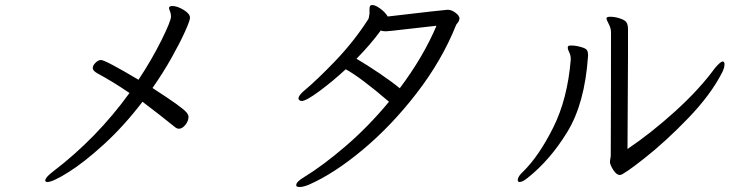

<svg xmlns="http://www.w3.org/2000/svg" viewBox="-20 -712 3000 768"><path d="M170 16Q161 16 161 10Q161 -2 191 -25Q367 -159 498 -340Q432 -385 369 -419Q351 -429 351 -440Q351 -450 362 -461Q373 -472 384 -472Q401 -472 534 -393Q587 -473 625.5 -550.5Q664 -628 664 -646Q664 -653 662 -661Q656 -676 656 -680Q656 -682 657 -683Q660 -688 669 -688Q689 -688 714.5 -672.5Q740 -657 740 -641Q740 -630 720 -585.5Q700 -541 666 -480.5Q632 -420 590 -360Q655 -318 686 -295.5Q717 -273 725.5 -263Q734 -253 734 -245Q734 -228 721.5 -212.5Q709 -197 695 -197Q689 -197 682 -202Q615 -256 550 -305Q476 -208 396 -135Q316 -62 253.5 -23Q191 16 170 16Z M1197 -4Q1271 -49 1362 -127Q1453 -205 1536 -305Q1423 -402 1363 -435Q1310 -386 1257 -347Q1204 -308 1187 -308Q1180 -308 1175 -314Q1174 -315 1174 -319Q1174 -329 1194 -347Q1246 -390 1320.5 -467.5Q1395 -545 1453 -635Q1456 -640 1458 -658V-677Q1458 -686 1462 -690Q1466 -692 1469 -692Q1481 -692 1500.5 -678Q1520 -664 1531 -646Q1761 -673 1771 -673Q1786 -673 1802 -661Q1818 -649 1818 -638Q1818 -635 1814 -625Q1812 -622 1808.5 -618Q1805 -614 1804 -611Q1748 -471 1647.5 -340.5Q1547 -210 1431.5 -113.5Q1316 -17 1215 27Q1193 36 1179 36Q1167 36 1165 31V28Q1165 15 1197 -4ZM1503 -590Q1463 -535 1406 -477Q1447 -453 1498 -418.5Q1549 -384 1579 -359Q1673 -484 1726 -609Q1632 -599 1593 -594Q1535 -587 1526 -587H1519Q1511 -587 1503 -590Z M2423 -90Q2424 -281 2424 -583Q2424 -599 2415 -616Q2406 -633 2406 -638V-639Q2406 -645 2421 -645Q2443 -645 2466 -636Q2482 -630 2487 -620.5Q2492 -611 2492 -595V-574V-486L2490 -116Q2585 -180 2681.5 -267.5Q2778 -355 2840 -440Q2862 -466 2871 -466Q2878 -466 2878 -455Q2878 -440 2868 -421Q2823 -333 2733.5 -240Q2644 -147 2558.5 -79.5Q2473 -12 2460 -12Q2450 -12 2441 -22Q2432 -32 2426 -44.5Q2420 -57 2420 -61V-65Q2420 -71 2421.5 -78Q2423 -85 2423 -90ZM2090 0Q2070 16 2059 16Q2051 16 2051 8Q2051 -6 2072 -25Q2136 -88 2193 -202Q2250 -316 2263 -473V-477Q2263 -490 2257 -502.5Q2251 -515 2251 -520Q2251 -524 2252 -526Q2253 -530 2265 -530Q2284 -530 2307 -523Q2321 -519 2326.5 -513Q2332 -507 2332 -493V-486Q2319 -299 2250 -185.5Q2181 -72 2090 0Z"/></svg>

Font: Fusion Kai T
Style: Regular
Weight: 400
Designer: Fontworks Inc.
Version: Version 24.134;May 13, 2024